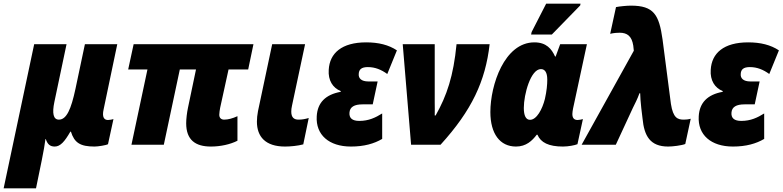

<svg xmlns="http://www.w3.org/2000/svg" viewBox="-68 -796 4304 1056"><path d="M-48 240H130L162 84C172 37 178 -3 182 -31H184C193 -3 207 10 233 10C264 10 288 -18 319 -72H322C341 -11 373 10 452 10C471 10 516 3 526 -3L556 -141C549 -139 536 -136 526 -136C505 -136 492 -151 502 -195L577 -553H399L347 -307C323 -195 298 -138 256 -138C225 -138 218 -173 231 -235L298 -553H120Z M1092 10C1145 10 1199 -2 1238 -22V-157C1212 -145 1187 -138 1165 -138C1150 -138 1138 -146 1138 -165C1138 -177 1141 -192 1143 -204L1189 -414H1297L1326 -553H667L637 -414H743L655 0H833L921 -414H1010L966 -204C960 -176 956 -141 956 -118C956 -26 1007 10 1092 10Z M1500 10C1530 10 1571 6 1600 -2L1630 -147C1610 -141 1593 -138 1574 -138C1550 -138 1534 -149 1534 -182C1534 -192 1535 -202 1538 -215L1610 -553H1429L1351 -185C1347 -164 1345 -145 1345 -127C1345 -45 1391 10 1500 10Z M1862 10C1935 10 1990 -6 2034 -32V-172C1997 -149 1960 -131 1908 -131C1870 -131 1852 -146 1854 -176C1856 -208 1881 -222 1926 -222H1982L2009 -348H1958C1920 -348 1903 -365 1905 -389C1906 -414 1920 -427 1955 -427C1995 -427 2029 -413 2062 -389L2115 -519C2070 -549 2014 -563 1946 -563C1812 -563 1745 -504 1740 -412C1736 -354 1762 -313 1806 -295V-291C1723 -276 1678 -232 1674 -156C1668 -55 1741 10 1862 10Z M2193 0H2355C2527 -189 2602 -350 2625 -553H2443C2426 -378 2390 -271 2328 -161H2323C2324 -184 2323 -210 2323 -230V-553H2147Z M2853 -606H2967L3123 -766L3125 -776H2936L2856 -620ZM2770 10C2826 10 2859 -22 2884 -55H2888C2906 -12 2950 10 3028 10C3058 10 3094 3 3108 -3L3138 -141C3131 -139 3118 -136 3109 -136C3087 -136 3080 -150 3080 -169C3080 -178 3082 -189 3084 -200L3160 -553H3013L2988 -485H2985C2966 -527 2937 -563 2871 -563C2706 -563 2629 -328 2629 -180C2629 -60 2682 10 2770 10ZM2847 -137C2824 -137 2813 -161 2813 -202C2813 -278 2851 -416 2907 -416C2928 -416 2942 -399 2942 -358C2942 -331 2939 -296 2929 -252C2915 -196 2884 -137 2847 -137Z M3607 10C3632 10 3681 4 3701 -4L3731 -143C3717 -139 3704 -138 3693 -138C3659 -138 3634 -147 3622 -225L3576 -579C3557 -715 3528 -765 3402 -765C3380 -765 3339 -761 3320 -757L3288 -610C3307 -615 3329 -616 3340 -616C3382 -616 3407 -597 3415 -545L3418 -517L3131 0H3319L3413 -203C3423 -223 3439 -254 3449 -283H3453C3454 -261 3455 -234 3459 -202L3466 -144C3475 -49 3507 10 3607 10Z M3963 10C4036 10 4091 -6 4135 -32V-172C4098 -149 4061 -131 4009 -131C3971 -131 3953 -146 3955 -176C3957 -208 3982 -222 4027 -222H4083L4110 -348H4059C4021 -348 4004 -365 4006 -389C4007 -414 4021 -427 4056 -427C4096 -427 4130 -413 4163 -389L4216 -519C4171 -549 4115 -563 4047 -563C3913 -563 3846 -504 3841 -412C3837 -354 3863 -313 3907 -295V-291C3824 -276 3779 -232 3775 -156C3769 -55 3842 10 3963 10Z"/></svg>

Font: Noto Sans SemiCondensed Black
Style: Italic
Weight: 900
Width: 4
Italic angle: -12°
Designer: Monotype Design Team
Foundry: Monotype Imaging Inc.
Version: Version 2.013